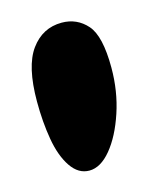

<svg xmlns="http://www.w3.org/2000/svg" viewBox="-64 -786 342 426"><g transform="rotate(-15 107.0 -572.5)"><path d="M116 -739Q151 -739 174 -713Q197 -687 197 -614Q197 -560 181 -512Q165 -464 141 -435Q117 -406 91 -406Q66 -406 49 -431Q32 -456 25 -496.5Q18 -537 18 -584Q18 -665 45 -702Q72 -739 116 -739Z"/></g></svg>

Font: DynaPuff SemiBold
Style: Regular
Weight: 600
Designer: Toshi Omagari, Jennifer Daniel
Foundry: Google Fonts
Version: Version 2.000